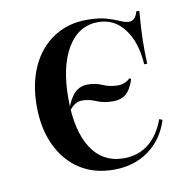

<svg xmlns="http://www.w3.org/2000/svg" viewBox="-58 -484 544 553"><g transform="rotate(-10 214.0 -207.5)"><path d="M233.1 11.3Q175.8 11.3 133.9 -15.7Q91.9 -42.7 68.5 -92.3Q45.2 -141.9 45.2 -207.3Q45.2 -273.4 68.1 -323Q91.1 -372.6 133.1 -400Q175 -427.4 229.8 -427.4Q264.5 -427.4 286.7 -421Q308.9 -414.5 323.8 -407.7Q338.7 -400.8 350 -400.8Q358.9 -400.8 365.3 -407.3Q371.8 -413.7 375 -426.6H383.9Q383.1 -413.7 381.5 -393.5Q379.8 -373.4 379 -343.5Q378.2 -313.7 379.8 -272.6H371Q366.9 -337.9 337.5 -376.6Q308.1 -415.3 261.3 -415.3Q204 -415.3 171.4 -361.3Q138.7 -307.3 138.7 -212.9Q138.7 -118.5 172.2 -67.3Q205.6 -16.1 266.9 -16.1Q308.9 -16.1 339.1 -39.9Q369.4 -63.7 386.3 -109.7L395.2 -105.6Q377.4 -50 334.7 -19.4Q291.9 11.3 233.1 11.3ZM137.9 -177.4 136.3 -182.3Q147.6 -214.5 162.9 -229Q178.2 -243.5 200 -243.5Q223.4 -243.5 243.1 -234.7Q262.9 -225.8 286.3 -225.8Q296.8 -225.8 305.6 -229.4Q314.5 -233.1 322.6 -240.3L326.6 -237.1Q316.9 -207.3 302.4 -195.2Q287.9 -183.1 265.3 -183.1Q237.9 -183.1 217.3 -191.9Q196.8 -200.8 177.4 -200.8Q166.1 -200.8 156.9 -195.6Q147.6 -190.3 137.9 -177.4Z"/></g></svg>

Font: Playfair 144pt SemiCondensed Medium
Style: Regular
Weight: 500
Width: 4
Designer: Claus Eggers Sørensen
Foundry: Claus Eggers Sørensen
Version: Version 2.203